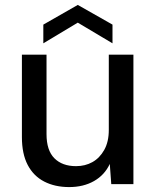

<svg xmlns="http://www.w3.org/2000/svg" viewBox="-20 -748 632 780"><path d="M261 12Q203 12 159.5 -10.5Q116 -33 92.5 -78Q69 -123 69 -191V-526H169V-203Q169 -137 201 -105Q233 -73 289 -73Q326 -73 355.5 -89.5Q385 -106 403.5 -139Q422 -172 422 -220V-526H522V0H432L426 -82Q405 -37 362 -12.5Q319 12 261 12ZM156 -572V-648L296 -728L437 -648V-572L296 -656Z"/></svg>

Font: DM Sans 9pt Medium
Style: Regular
Weight: 500
Version: Version 4.004;gftools[0.9.30]